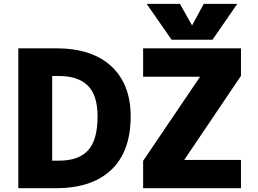

<svg xmlns="http://www.w3.org/2000/svg" viewBox="-20 -986 1353 1008"><path d="M492.2 -375Q492.2 -485.4 441.4 -536.1Q390.6 -586.9 290 -586.9H253.9V-142.6H290Q393.6 -142.6 442.9 -197.3Q492.2 -252 492.2 -375ZM666 -375Q666 -191.4 564.5 -94.7Q462.9 2 273.4 2H76.2V-732.4H273.4Q462.9 -732.4 564.5 -638.2Q666 -543.9 666 -375ZM731.4 -732.4H1245.1V-587.9L947.3 -146.5H1245.1V2H731.4V-141.6L1030.3 -583H731.4ZM988.3 -852.5 1049.8 -965.8H1225.6L1095.7 -777.3H880.9L750 -965.8H924.8Z"/></svg>

Font: Gen Shin Gothic Heavy
Style: Bold
Weight: 900
Designer: [Source Han Sans]
Ryoko NISHIZUKA  (kana & ideographs); Paul D. Hunt (Latin, Greek & Cyrillic); Wenlong ZHANG  (bopomofo
Version: Version 1.002.20150607